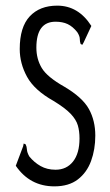

<svg xmlns="http://www.w3.org/2000/svg" viewBox="-20 -651 390 681"><path d="M173 10Q86 10 36 -63L62 -132L64 -142L71 -139Q75 -131 75.5 -120.5Q76 -110 84 -96Q101 -75 124 -62Q147 -49 177 -49Q216 -49 239 -78Q262 -107 262 -160Q262 -186 256 -206.5Q250 -227 230.5 -247.5Q211 -268 170 -293Q102 -331 76 -378.5Q50 -426 50 -477Q50 -555 85.5 -593Q121 -631 183 -631Q258 -631 304 -559L277 -501L272 -492L266 -495Q263 -503 263 -513Q263 -523 254 -537Q238 -557 220 -565.5Q202 -574 177 -574Q109 -574 109 -482Q109 -442 128 -410Q147 -378 209 -343Q273 -305 295.5 -264Q318 -223 318 -170Q318 -121 303 -80Q288 -39 256 -14.5Q224 10 173 10Z"/></svg>

Font: Inconsolata ExtraCondensed
Style: Regular
Weight: 400
Width: 2
Monospace: yes
Designer: Raph Levien, Cyreal, Brenton Simpson
Foundry: Raph Levien, Cyreal, Google
Version: Version 3.001; ttfautohint (v1.8.2.53-6de2)